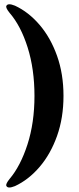

<svg xmlns="http://www.w3.org/2000/svg" viewBox="-20 -739 360 880"><path d="M271 -299.5Q271 -199 241.5 -116Q212 -33 161.5 26Q111 85 48.5 114Q15 127.5 9 112.5Q5.5 104 24 81Q74 22 106 -77.2Q138 -176.5 138 -299.5Q138 -422 106.8 -521.2Q75.5 -620.5 24 -680Q5.5 -703 9 -711.5Q15 -726.5 48.5 -713Q111 -684 161.5 -625Q212 -566 241.5 -483Q271 -400 271 -299.5Z"/></svg>

Font: Fraunces 144pt Soft
Style: Bold
Weight: 700
Version: Version 1.000;[0bf87f6ff]